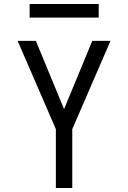

<svg xmlns="http://www.w3.org/2000/svg" viewBox="-20 -939 640 959"><path d="M259 0V-294L68 -735H159L300 -394L441 -735H532L341 -294V0ZM473 -851H128V-919H473Z"/></svg>

Font: Iosevka Extended
Style: Regular
Weight: 400
Width: 7
Monospace: yes
Designer: Belleve Invis
Foundry: Belleve Invis
Version: Version 32.5.0; ttfautohint (v1.8.4)